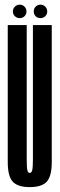

<svg xmlns="http://www.w3.org/2000/svg" viewBox="-20 -780 252 805"><path d="M105 4.5Q155 4.5 176 -18.2Q197 -41 197 -100.5V-675H118V-112.5Q118 -77 115 -66Q112 -55 105 -55Q97.5 -55 94.8 -66Q92 -77 92 -112.5V-675H12.5V-100.5Q12.5 -41 33.5 -18.2Q54.5 4.5 105 4.5ZM63 -704Q74.5 -704 82.8 -712Q91 -720 91 -732Q91 -744 82.8 -752.2Q74.5 -760.5 63 -760.5Q51 -760.5 42.5 -752.2Q34 -744 34 -732Q34 -720 42.5 -712Q51 -704 63 -704ZM149 -704Q161.5 -704 169.8 -712Q178 -720 178 -732Q178 -744 169.8 -752.2Q161.5 -760.5 149 -760.5Q137.5 -760.5 129.5 -752.2Q121.5 -744 121.5 -732Q121.5 -720 129.5 -712Q137.5 -704 149 -704Z"/></svg>

Font: Anybody UltraCondensed
Style: Regular
Weight: 400
Width: 1
Version: Version 1.113;gftools[0.9.25]